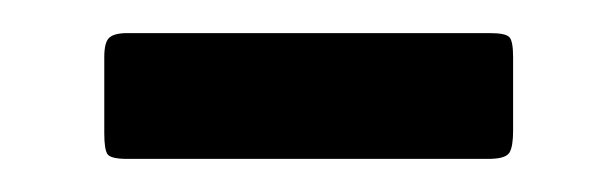

<svg xmlns="http://www.w3.org/2000/svg" viewBox="-20 -379 372 116"><path d="M57 -359H276Q285.5 -359 287.8 -356.5Q290 -354 290 -344.5V-300Q290 -290.5 287.8 -286.8Q285.5 -283 275 -283H57Q47 -283 45 -285.8Q43 -288.5 43 -298.5V-344.5Q43 -353.5 46 -356.2Q49 -359 57 -359Z"/></svg>

Font: Besley* Medium
Style: Regular
Weight: 500
Designer: Owen Earl
Foundry: indestructible type*
Version: Version 3.000; ttfautohint (v1.8.3)